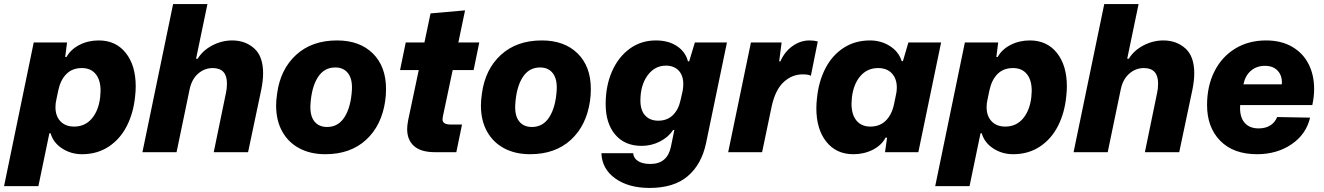

<svg xmlns="http://www.w3.org/2000/svg" viewBox="-52 -749 6517 945"><path d="M114 -540H278L269 -469L275 -468Q296 -506 339 -528Q382 -550 434 -550Q518 -550 567 -488.5Q616 -427 616 -324Q616 -301 613 -275Q605 -193 572 -128.5Q539 -64 482.5 -27Q426 10 352 10Q297 10 253.5 -18.5Q210 -47 197 -93H191L137 167H-32ZM441 -270Q443 -292 443 -302Q443 -355 419 -384.5Q395 -414 351 -414Q304 -414 275 -385Q246 -356 235 -305L225 -257Q221 -241 221 -221Q221 -178 245.5 -152Q270 -126 313 -126Q366 -126 399.5 -165Q433 -204 441 -270Z M800 -729H969L913 -460H921Q946 -501 993 -525.5Q1040 -550 1091 -550Q1155 -550 1199 -511Q1243 -472 1243 -388Q1243 -353 1234 -308L1169 0H1000L1060 -291Q1065 -312 1065 -338Q1065 -414 995 -414Q954 -414 922.5 -386Q891 -358 881 -308L817 0H649Z M1307 -230Q1307 -254 1312 -289Q1328 -408 1405.5 -479Q1483 -550 1607 -550Q1718 -550 1783 -486Q1848 -422 1848 -311Q1848 -280 1844 -253Q1827 -132 1750 -61Q1673 10 1549 10Q1476 10 1421.5 -19Q1367 -48 1337 -102Q1307 -156 1307 -230ZM1680 -306Q1683 -360 1661 -388.5Q1639 -417 1598 -417Q1543 -417 1512 -368Q1481 -319 1476 -234Q1473 -180 1495 -152Q1517 -124 1558 -124Q1613 -124 1644 -173Q1675 -222 1680 -306Z M1952 -114Q1952 -131 1957 -158L2009 -404H1917L1945 -540H2037L2067 -683L2237 -698L2204 -540H2307L2279 -404H2176L2128 -177L2126 -163Q2126 -148 2136.5 -142Q2147 -136 2168 -136H2222L2194 0H2088Q2020 0 1986 -30Q1952 -60 1952 -114Z M2315 -230Q2315 -254 2320 -289Q2336 -408 2413.5 -479Q2491 -550 2615 -550Q2726 -550 2791 -486Q2856 -422 2856 -311Q2856 -280 2852 -253Q2835 -132 2758 -61Q2681 10 2557 10Q2484 10 2429.5 -19Q2375 -48 2345 -102Q2315 -156 2315 -230ZM2688 -306Q2691 -360 2669 -388.5Q2647 -417 2606 -417Q2551 -417 2520 -368Q2489 -319 2484 -234Q2481 -180 2503 -152Q2525 -124 2566 -124Q2621 -124 2652 -173Q2683 -222 2688 -306Z M2908 5H3064Q3067 31 3089.5 44.5Q3112 58 3149 58Q3232 58 3250 -26L3267 -109H3261Q3238 -74 3196 -52.5Q3154 -31 3106 -31Q3023 -31 2976 -86.5Q2929 -142 2929 -237Q2929 -326 2960 -397Q2991 -468 3047 -509Q3103 -550 3176 -550Q3238 -550 3280 -522Q3322 -494 3334 -447H3340L3368 -540H3526L3423 -44Q3401 60 3333 118Q3265 176 3145 176Q3042 176 2976.5 129.5Q2911 83 2908 5ZM3298 -258 3308 -302Q3311 -320 3311 -335Q3311 -378 3288 -402Q3265 -426 3226 -426Q3170 -426 3135 -377.5Q3100 -329 3100 -254Q3100 -206 3123.5 -180.5Q3147 -155 3188 -155Q3232 -155 3260 -182.5Q3288 -210 3298 -258Z M3644 -540H3795L3783 -447H3789Q3810 -495 3849 -522.5Q3888 -550 3932 -550Q3955 -550 3973 -545L3939 -376Q3928 -383 3899 -383Q3846 -383 3805 -345Q3764 -307 3746 -225L3699 0H3532Z M3966 -216Q3966 -240 3969 -265Q3977 -347 4010 -411.5Q4043 -476 4099.5 -513Q4156 -550 4230 -550Q4285 -550 4328.5 -522Q4372 -494 4386 -448H4392L4419 -540H4580L4468 0H4304L4314 -71L4307 -72Q4287 -34 4244 -12Q4201 10 4148 10Q4064 10 4015 -51.5Q3966 -113 3966 -216ZM4348 -235 4358 -283Q4362 -299 4362 -318Q4362 -362 4337.5 -388Q4313 -414 4270 -414Q4217 -414 4183 -375Q4149 -336 4141 -270Q4139 -248 4139 -239Q4139 -185 4163.5 -155.5Q4188 -126 4232 -126Q4278 -126 4307.5 -155Q4337 -184 4348 -235Z M4697 -540H4861L4852 -469L4858 -468Q4879 -506 4922 -528Q4965 -550 5017 -550Q5101 -550 5150 -488.5Q5199 -427 5199 -324Q5199 -301 5196 -275Q5188 -193 5155 -128.5Q5122 -64 5065.5 -27Q5009 10 4935 10Q4880 10 4836.5 -18.5Q4793 -47 4780 -93H4774L4720 167H4551ZM5024 -270Q5026 -292 5026 -302Q5026 -355 5002 -384.5Q4978 -414 4934 -414Q4887 -414 4858 -385Q4829 -356 4818 -305L4808 -257Q4804 -241 4804 -221Q4804 -178 4828.5 -152Q4853 -126 4896 -126Q4949 -126 4982.5 -165Q5016 -204 5024 -270Z M5383 -729H5552L5496 -460H5504Q5529 -501 5576 -525.5Q5623 -550 5674 -550Q5738 -550 5782 -511Q5826 -472 5826 -388Q5826 -353 5817 -308L5752 0H5583L5643 -291Q5648 -312 5648 -338Q5648 -414 5578 -414Q5537 -414 5505.5 -386Q5474 -358 5464 -308L5400 0H5232Z M5889 -232Q5889 -325 5925 -397Q5961 -469 6027 -509.5Q6093 -550 6180 -550Q6253 -550 6306.5 -519.5Q6360 -489 6388 -435Q6416 -381 6416 -311Q6416 -273 6407 -232H6052Q6048 -177 6072 -147Q6096 -117 6143 -117Q6177 -117 6200.5 -132Q6224 -147 6234 -173L6396 -170Q6377 -88 6305 -39Q6233 10 6135 10Q6019 10 5954 -56Q5889 -122 5889 -232ZM6257 -334Q6260 -375 6237.5 -400Q6215 -425 6174 -425Q6133 -425 6105 -401Q6077 -377 6068 -334Z"/></svg>

Font: Mona Sans ExtraBold
Style: Italic
Weight: 800
Italic angle: -11.7°
Designer: Deni Anggara
Foundry: GitHub
Version: Version 2.000